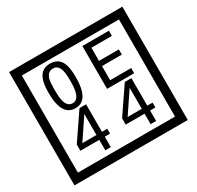

<svg xmlns="http://www.w3.org/2000/svg" viewBox="-212 -1206 1580 1541"><g transform="rotate(-30 577.5 -435.0)"><path d="M1103 90H53V-960H1103ZM1028 15V-885H128V15ZM497 -656Q497 -442 371 -442Q244 -442 244 -656Q244 -744 265 -789Q294 -855 371 -855Q448 -855 477 -789Q497 -745 497 -656ZM444 -656Q444 -723 435 -752Q420 -809 371 -809Q322 -809 306 -752Q298 -723 298 -656Q298 -587 306 -553Q322 -488 371 -488Q419 -488 435 -554Q444 -587 444 -656ZM918 -450H667V-847H913V-799H723V-677H907V-629H723V-498H918ZM508 -127H459V-30H408V-127H233V-185L398 -427H459V-172H508ZM408 -172V-367L277 -172ZM928 -127H879V-30H828V-127H653V-185L818 -427H879V-172H928ZM828 -172V-367L697 -172Z"/></g></svg>

Font: Unicode BMP Fallback SIL
Style: Regular
Weight: 400
Foundry: NRSI, SIL International
Version: Version 5.1 Based on Unicode 5.1